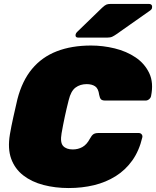

<svg xmlns="http://www.w3.org/2000/svg" viewBox="-20 -940 789 970"><path d="M327 10Q259 10 199.5 -5.5Q140 -21 97.5 -54Q55 -87 36.5 -138Q18 -189 30 -261Q37 -302 47.5 -349Q58 -396 68 -439Q92 -532 142 -592Q192 -652 267 -681Q342 -710 440 -710Q500 -710 559.5 -695.5Q619 -681 665 -650Q711 -619 734 -570.5Q757 -522 743 -454Q741 -445 733 -438.5Q725 -432 716 -432H512Q496 -432 490 -438.5Q484 -445 481 -461Q477 -493 460.5 -504Q444 -515 418 -515Q385 -515 361.5 -497.5Q338 -480 327 -434Q306 -352 291 -266Q283 -220 299 -202.5Q315 -185 348 -185Q374 -185 396 -197Q418 -209 434 -239Q443 -256 452 -262Q461 -268 477 -268H681Q690 -268 695.5 -261.5Q701 -255 699 -246Q683 -178 648.5 -129.5Q614 -81 564.5 -50Q515 -19 455 -4.5Q395 10 327 10ZM375 -750Q359 -750 362 -766Q364 -774 370 -779L496 -901Q510 -914 518 -917Q526 -920 537 -920H733Q742 -920 746 -914.5Q750 -909 748 -900Q747 -893 740 -888L568 -767Q558 -760 548 -755Q538 -750 522 -750Z"/></svg>

Font: Rubik Black
Style: Italic
Weight: 900
Italic angle: -12°
Designer: Hubert and Fischer
Foundry: Hubert and Fischer
Version: Version 2.300;gftools[0.9.30]